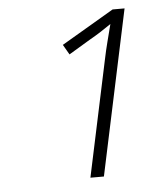

<svg xmlns="http://www.w3.org/2000/svg" viewBox="-40 -878 380 496"><g transform="rotate(-5 150.5 -630.0)"><path d="M239 -717 175 -416H210L301 -844H270L134 -764L149 -738L204 -771C227 -784 242 -794 261 -807C254 -779 245 -747 239 -717Z"/></g></svg>

Font: Noto Sans SemiCondensed ExtraLight
Style: Italic
Weight: 200
Width: 4
Italic angle: -12°
Designer: Monotype Design Team
Foundry: Monotype Imaging Inc.
Version: Version 2.013